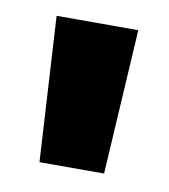

<svg xmlns="http://www.w3.org/2000/svg" viewBox="-44 -699 298 338"><g transform="rotate(10 105.0 -530.5)"><path d="M162.5 -401.5H47L32 -660.5H178Z"/></g></svg>

Font: Anek Bangla
Style: Bold
Weight: 700
Designer: Sulekha Rajkumar (Bangla), Yesha Goshar (Latin)
Foundry: Ek Type
Version: Version 1.003